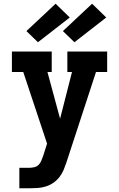

<svg xmlns="http://www.w3.org/2000/svg" viewBox="-20 -797 640 1032"><path d="M84 215V105H137Q151 105 165 101.5Q179 98 188.5 88Q198 78 203 64.5Q208 51 213 38L233 -25L105 -410H44V-520H258V-410H235L303 -159L367 -410H342V-520H556V-410H496L338 73Q331 94 322.5 115Q314 136 300 154Q286 172 267.5 185Q249 198 227 205Q205 212 182.5 213.5Q160 215 137 215ZM380 -570 318 -630 475 -777 551 -703ZM184 -570 122 -630 279 -777 355 -703Z"/></svg>

Font: Iosevka HT Extrabold Extended
Style: Regular
Weight: 800
Width: 7
Monospace: yes
Designer: Belleve Invis
Foundry: Belleve Invis
Version: Version 32.3.0; ttfautohint (v1.8.4)